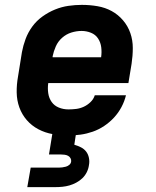

<svg xmlns="http://www.w3.org/2000/svg" viewBox="-20 -548 640 788"><path d="M261 8Q228 8 196.5 2.5Q165 -3 137.5 -17.5Q110 -32 90 -55Q70 -78 59.5 -107Q49 -136 48.5 -168.5Q48 -201 54 -234L70 -334Q75 -361 85 -388Q95 -415 112.5 -439Q130 -463 154.5 -480.5Q179 -498 206 -509Q233 -520 261 -524Q289 -528 316 -528Q349 -528 380.5 -522.5Q412 -517 438.5 -502.5Q465 -488 485 -464.5Q505 -441 515 -412Q525 -383 525 -351Q525 -319 520 -286L507 -207H178Q175 -186 178 -165.5Q181 -145 192 -129.5Q203 -114 221.5 -106.5Q240 -99 261 -99Q277 -99 293 -101Q309 -103 324 -110Q339 -117 351.5 -129Q364 -141 369 -157H497Q491 -132 478.5 -108.5Q466 -85 448 -65.5Q430 -46 407.5 -31Q385 -16 360.5 -7.5Q336 1 311 4.5Q286 8 261 8ZM196 -313H395Q398 -334 395.5 -354Q393 -374 382.5 -390Q372 -406 353.5 -413.5Q335 -421 315 -421Q294 -421 273 -414.5Q252 -408 235 -393Q218 -378 209 -357.5Q200 -337 196 -317ZM92 220 106 140H221Q228 140 235.5 139Q243 138 250.5 136Q258 134 264.5 128.5Q271 123 272 115Q273 108 269.5 101.5Q266 95 259.5 91.5Q253 88 245 87Q237 86 230 86H181L195 0H292L285 46Q299 50 312 56.5Q325 63 333.5 74Q342 85 345 100Q348 115 345 130Q343 145 336 159Q329 173 318 183.5Q307 194 293 201.5Q279 209 265 213Q251 217 236.5 218.5Q222 220 207 220Z"/></svg>

Font: Iosevka SS04 XBd Ex Obl
Style: Regular
Weight: 800
Width: 7
Italic angle: -9°
Monospace: yes
Designer: Belleve Invis
Foundry: Belleve Invis
Version: Version 19.0.0; ttfautohint (v1.8.4)